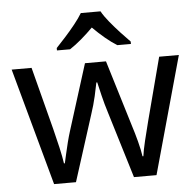

<svg xmlns="http://www.w3.org/2000/svg" viewBox="-54 -820 893 874"><g transform="rotate(-5 393.0 -383.5)"><path d="M431 -303Q418 -344 408.5 -383.5Q399 -423 394 -445H390Q386 -423 377 -383.5Q368 -344 354 -302L258 -1H158L11 -537H102L176 -251Q187 -208 197 -164Q207 -120 211 -91H215Q219 -108 224.5 -133Q230 -158 237 -185.5Q244 -213 251 -235L346 -537H442L534 -235Q545 -201 555.5 -161Q566 -121 570 -92H574Q577 -117 587.5 -161Q598 -205 610 -251L685 -537H775L626 -1H523ZM437 -766Q449 -744 471.5 -716.5Q494 -689 518.5 -662.5Q543 -636 562 -617V-606H500Q474 -622 446 -645.5Q418 -669 391 -696Q364 -669 337 -646Q310 -623 284 -606H224V-617Q243 -637 266.5 -663Q290 -689 312 -716.5Q334 -744 347 -766Z"/></g></svg>

Font: Noto Sans Modi
Style: Regular
Weight: 400
Designer: Monotype Design Team
Foundry: Monotype Imaging Inc.
Version: Version 2.003; ttfautohint (v1.8.4.7-5d5b)